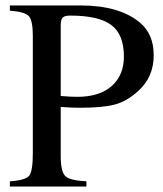

<svg xmlns="http://www.w3.org/2000/svg" viewBox="-20 -682 597 702"><path d="M16 -662H275Q417 -662 492 -599Q542 -557 542 -480Q542 -400 485 -349Q443 -311 399 -299.5Q355 -288 271 -288Q242 -288 202 -291V-112Q202 -55 218.5 -38.5Q235 -22 296 -19V0H16V-19Q74 -23 87 -40Q100 -57 100 -122V-551Q100 -607 85.5 -623Q71 -639 16 -643ZM202 -589V-331Q237 -328 263 -328Q344 -328 388.5 -367.5Q433 -407 433 -475Q433 -556 387 -590.5Q341 -625 237 -625Q216 -625 209 -617.5Q202 -610 202 -589Z"/></svg>

Font: STIX
Style: Regular
Weight: 400
Designer: MicroPress Inc., with final additions and corrections provided by Coen Hoffman, Elsevier (retired)
Version: Version 1.1.1